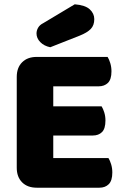

<svg xmlns="http://www.w3.org/2000/svg" viewBox="-20 -871 581 894"><path d="M58 -513Q58 -556 83 -581Q108 -606 151 -606H481Q488 -595 493.5 -577Q499 -559 499 -539Q499 -501 482.5 -485Q466 -469 439 -469H228V-376H453Q460 -365 465.5 -347.5Q471 -330 471 -310Q471 -272 455 -256Q439 -240 412 -240H228V-135H485Q492 -124 497.5 -106Q503 -88 503 -68Q503 -30 486.5 -13.5Q470 3 443 3H151Q108 3 83 -22Q58 -47 58 -90ZM328 -851Q377 -847 398 -827.5Q419 -808 419 -782Q419 -753 402.5 -736Q386 -719 351 -705L214 -651Q185 -657 167.5 -675Q150 -693 150 -715Q150 -729 157.5 -742Q165 -755 181 -763Z"/></svg>

Font: Baloo Da
Style: Regular
Weight: 400
Designer: Noopur Datye and Ek Type
Foundry: Ek Type
Version: Version 1.443;PS 1.000;hotconv 16.6.51;makeotf.lib2.5.65220;